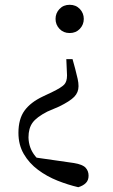

<svg xmlns="http://www.w3.org/2000/svg" viewBox="-20 -551 472 802"><path d="M271 -531Q297 -531 313.5 -513.5Q330 -496 330 -472Q330 -448 313.5 -430.5Q297 -413 271 -413Q245 -413 228.5 -430.5Q212 -448 212 -472Q212 -496 228.5 -513.5Q245 -531 271 -531ZM57 4Q57 -54 82.5 -89Q108 -124 159 -148L199 -167Q236 -185 248 -197.5Q260 -210 260 -236L257 -304H283L294 -264Q301 -237 304.5 -221Q308 -205 308 -191Q308 -165 290 -146.5Q272 -128 227 -106L178 -85Q133 -62 116 -38.5Q99 -15 99 23Q100 68 127.5 101.5Q155 135 212 169L101 103L289 130Q325 136 337.5 149.5Q350 163 350 183Q350 202 338.5 213.5Q327 225 307 231Q264 221 220 203.5Q176 186 139 158.5Q102 131 79.5 92.5Q57 54 57 4Z"/></svg>

Font: Noto Serif SC
Style: Regular
Weight: 400
Designer: Ryoko NISHIZUKA 西塚涼子 (kana & ideographs); Frank Grießhammer (Latin, Greek & Cyrillic); Wenlong ZHANG 张文龙 (bopomofo); San
Foundry: Adobe
Version: Version 2.002-H1;hotconv 1.1.0;makeotfexe 2.6.0